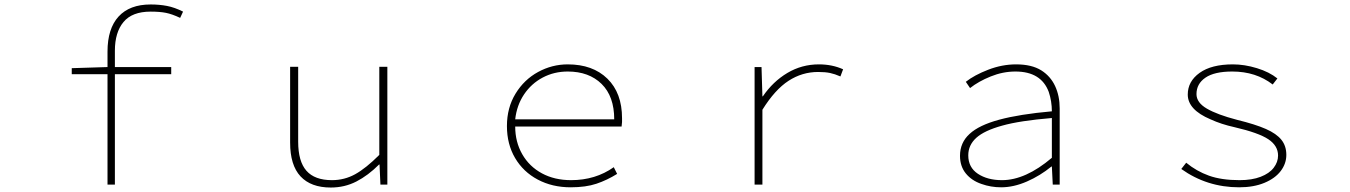

<svg xmlns="http://www.w3.org/2000/svg" viewBox="-20 -826 6040 859"><path d="M461 -494H301V-521L461 -526V-595Q461 -698 510.5 -752Q560 -806 654 -806Q693 -806 727 -799.5Q761 -793 799 -774L786 -746Q750 -763 722.5 -768.5Q695 -774 654 -774Q571 -774 532.5 -727.5Q494 -681 494 -599V-526H746V-494H494V0H461Z M1278 -188V-527H1314V-192Q1314 -104 1351 -62Q1388 -20 1465 -20Q1521 -20 1569 -46.5Q1617 -73 1677 -133V-527H1713V0H1682L1678 -90H1676Q1627 -41 1574.5 -14Q1522 13 1460 13Q1371 13 1324.5 -37Q1278 -87 1278 -188Z M2248 -262Q2248 -344 2286.5 -407Q2325 -470 2387.5 -504Q2450 -538 2520 -538Q2632 -538 2697.5 -474Q2763 -410 2763 -297V-280Q2763 -274 2761 -260H2285Q2285 -191 2316.5 -136Q2348 -81 2404.5 -50.5Q2461 -20 2535 -20Q2644 -20 2726 -78L2741 -48Q2696 -20 2648.5 -4Q2601 12 2533 12Q2451 12 2386 -22.5Q2321 -57 2284.5 -119Q2248 -181 2248 -262ZM2520 -506Q2459 -506 2408 -479Q2357 -452 2324.5 -403.5Q2292 -355 2285 -292H2728Q2728 -395 2671.5 -450.5Q2615 -506 2520 -506Z M3356 -526H3387L3391 -395H3393Q3438 -461 3502.5 -499.5Q3567 -538 3644 -538Q3703 -538 3752 -516L3740 -484Q3715 -495 3693.5 -499.5Q3672 -504 3640 -504Q3569 -504 3508 -464.5Q3447 -425 3391 -335V0H3356Z M4371 -3Q4327 -18 4301 -50Q4275 -82 4275 -129Q4275 -188 4318 -227Q4360 -266 4450.5 -290.5Q4541 -315 4686 -328Q4686 -373 4672 -415Q4638 -506 4523 -506Q4467 -506 4412.5 -484Q4358 -462 4320 -432L4301 -460Q4339 -490 4401 -514Q4463 -538 4526 -538Q4596 -538 4639 -511Q4680 -485 4700.5 -441Q4721 -397 4721 -341V0H4690L4686 -81H4684Q4634 -40 4574.5 -14Q4515 12 4459 12Q4413 12 4371 -3ZM4686 -120V-298Q4542 -286 4464 -264Q4384 -242 4348 -209.5Q4312 -177 4312 -131Q4312 -77 4355 -48.5Q4398 -20 4463 -20Q4568 -20 4686 -120Z M5265 -70 5287 -98Q5333 -60 5389 -40Q5445 -20 5526 -20Q5581 -20 5620 -35Q5659 -50 5678.5 -75.5Q5698 -101 5698 -130Q5698 -174 5654.5 -203Q5611 -232 5503 -257Q5444 -270 5396 -292Q5294 -335 5294 -403Q5294 -462 5347 -500Q5400 -538 5496 -538Q5548 -538 5603.5 -521Q5659 -504 5695 -475L5674 -448Q5599 -506 5493 -506Q5413 -506 5373 -478.5Q5333 -451 5333 -405Q5333 -367 5379.5 -340Q5426 -313 5514 -290Q5596 -270 5643.5 -249Q5691 -228 5713 -200.5Q5735 -173 5735 -133Q5735 -94 5710 -61Q5685 -28 5637 -8Q5589 12 5524 12Q5380 12 5265 -70Z"/></svg>

Font: Merged Yaku Han JP Thin
Style: Regular
Weight: 250
Designer: Ryoko NISHIZUKA 西塚涼子 (kana, bopomofo & ideographs); Paul D. Hunt (Latin, Greek & Cyrillic); Sandoll Communications 산돌커뮤니
Foundry: Adobe
Version: Version 2.004